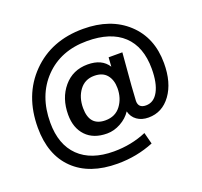

<svg xmlns="http://www.w3.org/2000/svg" viewBox="-139 -869 1202 1142"><g transform="rotate(-20 462.5 -298.0)"><path d="M648 70Q540 114 419 114Q241 114 142.5 18.5Q44 -77 44 -249Q44 -454 170 -582Q296 -710 497 -710Q671 -710 776 -613Q881 -516 881 -354Q881 -231 826.5 -156Q772 -81 685 -81Q642 -81 612.5 -102Q583 -123 574 -160Q550 -123 507.5 -99.5Q465 -76 421 -76Q335 -76 287.5 -126Q240 -176 240 -260Q240 -364 298 -433Q356 -502 450 -502Q541 -502 579 -441L583 -499H670L653 -293Q647 -203 647 -199Q647 -154 695 -154Q745 -154 773 -205.5Q801 -257 801 -348Q801 -487 722.5 -560.5Q644 -634 494 -634Q328 -634 226 -528.5Q124 -423 124 -252Q124 -113 201.5 -37.5Q279 38 422 38Q533 38 629 -3ZM438 -153Q501 -153 535.5 -199Q570 -245 570 -309Q570 -361 543.5 -393Q517 -425 464 -425Q405 -425 371 -379.5Q337 -334 337 -267Q337 -153 438 -153Z"/></g></svg>

Font: Txt Sans Medium
Style: Regular
Weight: 500
Designer: Open Source
Foundry: XRLN
Version: Version 1.0